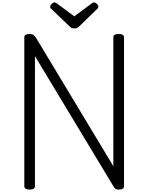

<svg xmlns="http://www.w3.org/2000/svg" viewBox="-20 -1553 1226 1587"><path d="M225 14Q181 14 181 -14V-1245Q181 -1259 192 -1265.5Q203 -1272 225 -1272Q243 -1272 254.5 -1265.5Q266 -1259 275 -1245L917 -179V-1245Q917 -1259 928 -1265.5Q939 -1272 961 -1272Q1005 -1272 1005 -1245V-14Q1005 0 994 7Q983 14 962 14Q946 14 937 9Q928 4 917 -14L269 -1089V-14Q269 0 258 7Q247 14 225 14ZM758 -1533Q767 -1533 780 -1521.5Q793 -1510 793 -1499Q793 -1497 792.5 -1493Q792 -1489 787 -1483L638 -1338Q631 -1332 622.5 -1325Q614 -1318 594 -1318Q575 -1318 566.5 -1325Q558 -1332 552 -1338L400 -1483Q395 -1489 395 -1493Q395 -1497 395 -1499Q395 -1510 407.5 -1521.5Q420 -1533 430 -1533Q436 -1533 441.5 -1529.5Q447 -1526 455 -1521L594 -1418L733 -1521Q741 -1526 746 -1529.5Q751 -1533 758 -1533Z"/></svg>

Font: Playwrite VN
Style: Regular
Weight: 400
Designer: Veronika Burian, José Scaglione
Foundry: TypeTogether
Version: Version 1.002